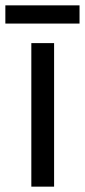

<svg xmlns="http://www.w3.org/2000/svg" viewBox="-39 -697 317 717"><path d="M258 -677H-19V-609H258ZM163 0V-536H78V0Z"/></svg>

Font: Noto Sans Devanagari UI SemiCondensed
Style: Regular
Weight: 400
Width: 4
Designer: Jelle Bosma - Monotype Design Team
Foundry: Monotype Imaging Inc.
Version: Version 2.004